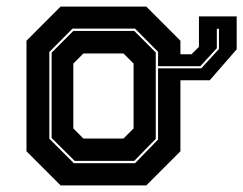

<svg xmlns="http://www.w3.org/2000/svg" viewBox="-20 -560 735 580"><path d="M581 -510.5H695V-411L613.5 -317.5H525V-103L422 0H163L60 -103V-437L163 -540H422L525 -437V-396H558.5L581 -418.5ZM203 -67H388L457.5 -138.5V-353.5H588L641.5 -412V-473H635V-414.5L585 -360H457.5V-403.5L388 -473.5H199L129 -403V-141ZM205.5 -74 136 -143V-401L201.5 -466.5H385.5L450.5 -401.5V-140.5L385.5 -74ZM232 -141.5H353L383.5 -172V-368L353 -398.5H232L201.5 -368V-172Z"/></svg>

Font: Tourney Expanded ExtraBold
Style: Regular
Weight: 800
Width: 7
Designer: Tyler Finck
Foundry: Etcetera Type Co
Version: Version 1.010; ttfautohint (v1.8.3)